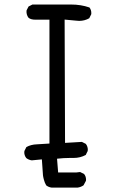

<svg xmlns="http://www.w3.org/2000/svg" viewBox="-20 -752 540 853"><path d="M290 -50.3H307.1Q336.4 -50.3 360.8 -63.5L369.6 -81.1Q370.1 -84 370.1 -88.4Q370.1 -92.8 368.2 -99.6Q366.2 -106.4 361.3 -112.8L343.8 -121.6L269 -117.2L267.1 -665L314 -660.6Q323.2 -659.2 331.5 -659.2Q356 -659.2 376.5 -670.9L385.3 -688.5Q385.7 -690.9 385.7 -693.4Q385.7 -708.5 377.4 -718.8Q339.4 -731.9 295.9 -731.9H124L106.9 -723.1L98.1 -706.1Q97.7 -703.1 97.7 -698.7Q97.7 -694.3 99.6 -687Q101.6 -679.7 106.9 -672.9Q117.2 -664.6 136.7 -664.6H199.7V-114.3Q169.9 -111.8 143.6 -110.8Q117.2 -109.9 97.2 -98.6L88.4 -81.1Q87.9 -78.1 87.9 -73.7Q87.9 -69.3 89.8 -62.7Q91.8 -56.2 96.7 -49.8Q107.4 -41.5 121.1 -39.6L166 -43.9Q170.4 22.9 170.9 26.4Q171.4 29.8 171.9 33Q172.4 36.1 173.3 39.6Q174.3 43 175 46.1Q175.8 49.3 177 52.5Q178.2 55.7 179.2 59.1Q182.1 65.4 185.1 71.3Q195.3 79.6 209.5 81.5H324.7Q338.9 79.6 351.1 71.3L361.8 51.3Q362.3 48.8 362.3 46.9Q362.3 31.2 353.5 21L335.9 12.2L319.3 14.2H238.3L233.4 -46.9Q263.2 -50.3 290 -50.3Z"/></svg>

Font: Bakudai
Style: Light
Weight: 300
Version: Version 1.48